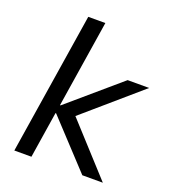

<svg xmlns="http://www.w3.org/2000/svg" viewBox="-130 -801 796 897"><g transform="rotate(20 268.0 -352.5)"><path d="M44 0 155 -705H240L172 -272H175L429 -490H536L234 -229L235 -273L484 0H382L168 -230H165L129 0Z"/></g></svg>

Font: Nunito Sans 10pt
Style: Italic
Weight: 400
Italic angle: -9°
Designer: Vernon Adams
Foundry: Vernon Adams
Version: Version 3.101;gftools[0.9.27]